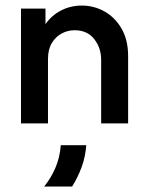

<svg xmlns="http://www.w3.org/2000/svg" viewBox="-20 -448 533 697"><path d="M56.2 0V-416.7H145.1V-360.4Q168.1 -393.1 202.4 -410.4Q236.8 -427.8 277.1 -427.8Q321.5 -427.8 359.7 -406.2Q397.9 -384.7 421.5 -343.8Q445.1 -302.8 445.1 -244.4V0H347.2V-231.2Q347.2 -273.6 322.2 -305.9Q297.2 -338.2 250.7 -338.2Q225.7 -338.2 203.8 -326.4Q181.9 -314.6 168.1 -291.7Q154.2 -268.8 154.2 -233.3V0ZM140.3 229.2Q164.6 199.3 180.9 161.8Q197.2 124.3 200.7 79.2H293.1Q290.3 120.1 276.7 157.6Q263.2 195.1 241.7 229.2Z"/></svg>

Font: Afacad Flux Medium
Style: Regular
Weight: 500
Designer: Kristian Moeller
Foundry: Dicotype
Version: Version 1.100